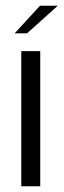

<svg xmlns="http://www.w3.org/2000/svg" viewBox="-20 -648 221 668"><path d="M54 -470H120V0H54ZM31 -532 119 -628H181L74 -532Z"/></svg>

Font: Smooch Sans Thin Medium
Style: Regular
Weight: 500
Version: Version 1.010